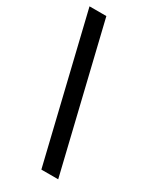

<svg xmlns="http://www.w3.org/2000/svg" viewBox="-204 -817 773 933"><g transform="rotate(30 182.5 -350.0)"><path d="M6.4 -752H100.9L294.9 52H200.4Z"/></g></svg>

Font: Pathway Extreme 8pt Thin
Style: Regular
Weight: 100
Designer: Eduardo Rodriguez Tunni
Foundry: Eduardo Rodriguez Tunni
Version: Version 1.000